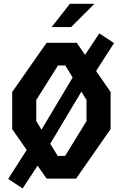

<svg xmlns="http://www.w3.org/2000/svg" viewBox="-20 -960 660 1032"><path d="M101.5 53 182 -69.5 230.5 0H389L574.5 -266V-465.5L496.5 -578.5L593 -728.5L514 -780.5L437 -665L392.5 -730H230.5L45.5 -465.5V-266L123.5 -154L24 1.5ZM290 -122 250 -187.5 417.5 -467.5 445 -422.5V-309L330 -122ZM362 -814.5H257.5L355.5 -939.5H487.5ZM175 -309V-422.5L291.5 -608H331L370.5 -543.5L203 -263Z"/></svg>

Font: Monaspace Krypton SemiBold
Style: Regular
Weight: 600
Designer: Riley Cran & the Lettermatic Team
Foundry: Lettermatic
Version: Version 1.200 (Monaspace Krypton)